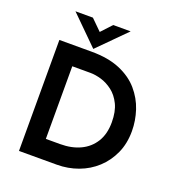

<svg xmlns="http://www.w3.org/2000/svg" viewBox="-162 -1061 1090 1190"><g transform="rotate(20 383.0 -466.5)"><path d="M98 0V-732H311Q421 -732 498 -699.5Q575 -667 622.5 -612Q670 -557 692 -490Q714 -423 714 -354Q714 -272 684.5 -207Q655 -142 604.5 -95.5Q554 -49 487.5 -24.5Q421 0 347 0ZM229 -127H324Q399 -127 456 -154Q513 -181 545.5 -233.5Q578 -286 578 -363Q578 -434 555 -481Q532 -528 496 -555.5Q460 -583 421 -594.5Q382 -606 349 -606H229ZM246 -933 316 -864 380 -933H495L315 -752H314L131 -933Z"/></g></svg>

Font: Reem Kufi SemiBold
Style: Regular
Weight: 600
Designer: Khaled Hosny
Version: Version 1.001